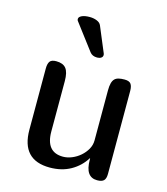

<svg xmlns="http://www.w3.org/2000/svg" viewBox="-112 -836 803 923"><g transform="rotate(15 290.0 -374.5)"><path d="M184.1 -419.9V-169.9Q184.1 -66.9 269 -66.9Q291 -66.9 313.5 -76.2Q335.9 -85.4 354.2 -101.3Q372.6 -117.2 384.3 -137.9Q396 -158.7 396 -182.1V-430.2Q396 -452.6 399.7 -466.6Q403.3 -480.5 410.9 -488.3Q418.5 -496.1 430.7 -499Q442.9 -502 460 -502Q483.4 -502 491.7 -490.5Q500 -479 500 -455.1V-43Q500 -19.5 490.2 -9.8Q480.5 0 457 0Q397.9 0 397.9 -85.9V-92.8H396Q369.6 -50.3 325 -25.1Q280.3 0 221.2 0Q80.1 0 80.1 -150.9V-455.1Q80.1 -479 88.4 -490.5Q96.7 -502 120.1 -502Q153.8 -502 168.9 -483.2Q184.1 -464.4 184.1 -419.9ZM268.1 -585.9 169.9 -715.8Q167 -718.8 167 -725.1Q167 -735.4 181.4 -742.2Q195.8 -749 220.7 -749Q240.2 -749 256.3 -742.4Q272.5 -735.8 277.8 -723.1L330.1 -598.1Q332 -594.7 332 -588.9Q332 -580.1 324.2 -575Q316.4 -569.8 304.7 -569.8Q280.3 -569.8 268.1 -585.9Z"/></g></svg>

Font: Marmelad
Style: Regular
Weight: 400
Designer: Manvel Shmavonyan
Foundry: Cyreal (www.cyreal.org)
Version: Version 1.000